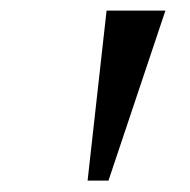

<svg xmlns="http://www.w3.org/2000/svg" viewBox="-20 -844 350 354"><path d="M285 -824.5 180 -511H141.5L176.5 -824.5Z"/></svg>

Font: Merriweather 60pt
Style: Italic
Weight: 400
Italic angle: -7.8°
Version: Version 2.101